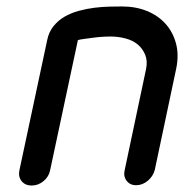

<svg xmlns="http://www.w3.org/2000/svg" viewBox="-20 -576 582 594"><path d="M135 -49Q131 -29 114.5 -15.5Q98 -2 78 -2Q58 -2 47 -15.5Q36 -29 40 -49L126 -452Q131 -477 145.5 -495Q160 -513 180 -524.5Q200 -536 224 -542.5Q248 -549 272 -552Q296 -555 318.5 -555.5Q341 -556 358 -556Q400 -556 434.5 -542Q469 -528 492 -502.5Q515 -477 524.5 -441.5Q534 -406 525 -363L459 -51Q454 -31 437.5 -17Q421 -3 401 -3Q382 -3 371.5 -17Q361 -31 366 -51L432 -363Q437 -388 429 -407Q421 -426 406 -438.5Q391 -451 368.5 -457Q346 -463 322 -463Q309 -463 294.5 -462Q280 -461 266 -459Q252 -457 240 -455.5Q228 -454 221 -452Z"/></svg>

Font: VDS
Style: Italic
Weight: 400
Designer: artmaker
Foundry: artmaker
Version: Version 1.000 2009 initial release